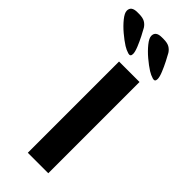

<svg xmlns="http://www.w3.org/2000/svg" viewBox="-321 -840 875 875"><g transform="rotate(45 116.5 -403.0)"><path d="M80 0V-588H212V0ZM101 -658Q101 -671 91.5 -694.5Q82 -718 70 -741.5Q58 -765 51 -777Q42 -791 28.5 -798.5Q15 -806 -9 -806H-20Q-59 -806 -59 -777Q-59 -762 -40.5 -739Q-22 -716 3.5 -694.5Q29 -673 51 -659Q67 -649 84 -644Q101 -639 101 -658ZM261 -656Q261 -669 251.5 -692.5Q242 -716 230 -739.5Q218 -763 211 -775Q202 -789 188.5 -796.5Q175 -804 151 -804H140Q101 -804 101 -775Q101 -760 119.5 -737Q138 -714 163.5 -692.5Q189 -671 211 -657Q227 -647 244 -642Q261 -637 261 -656Z"/></g></svg>

Font: Goldman
Style: Regular
Weight: 400
Designer: Jaikishan Patel
Version: Version 1.000; ttfautohint (v1.8.3)